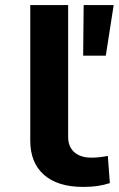

<svg xmlns="http://www.w3.org/2000/svg" viewBox="-20 -725 467 755"><path d="M307 10Q207 10 153 -37.5Q99 -85 99 -172V-705H248V-186Q248 -161 258.5 -143Q269 -125 289.5 -115Q310 -105 339 -105Q355 -105 372.5 -107Q390 -109 404 -112L412 -5Q387 3 362.5 6.5Q338 10 307 10ZM307 -506 309 -705H427L396 -506Z"/></svg>

Font: Nunito Sans 7pt Expanded
Style: Bold
Weight: 700
Width: 7
Designer: Vernon Adams
Foundry: Vernon Adams
Version: Version 3.101;gftools[0.9.27]